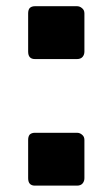

<svg xmlns="http://www.w3.org/2000/svg" viewBox="-20 -583 346 603"><path d="M68.4 -541Q68.4 -551.8 73.2 -557.6Q79.1 -563.5 89.8 -563.5Q133.8 -563.5 221.7 -563.5Q230.5 -563.5 237.3 -557.6Q245.1 -551.8 245.1 -541Q245.1 -501 245.1 -420.9Q245.1 -411.1 239.3 -404.3Q233.4 -397.5 221.7 -397.5Q177.7 -397.5 89.8 -397.5Q68.4 -397.5 68.4 -420.9Q68.4 -460.9 68.4 -541ZM68.4 -143.6Q68.4 -154.3 73.2 -160.2Q79.1 -166 89.8 -166Q133.8 -166 221.7 -166Q230.5 -166 237.3 -160.2Q245.1 -154.3 245.1 -143.6Q245.1 -103.5 245.1 -23.4Q245.1 -13.7 239.3 -6.8Q233.4 0 221.7 0Q177.7 0 89.8 0Q68.4 0 68.4 -23.4Q68.4 -63.5 68.4 -143.6Z"/></svg>

Font: Cocogoose
Style: Regular
Weight: 400
Designer: Cosimo Lorenzo Pancini
Version: Version 1.000